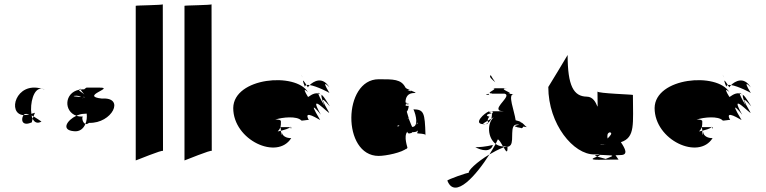

<svg xmlns="http://www.w3.org/2000/svg" viewBox="-20 -759 3568 894"><path d="M89.1 -223C75.1 -199 85.1 -169 129.1 -190C128.1 -190 129.1 -197 132.1 -206C130.1 -210 128.1 -216 127.1 -221C130.1 -220 133.1 -219 136.1 -217C139.1 -226 142.1 -233 143.1 -234C137.1 -232 131.1 -231 126.1 -229C119.1 -277 136.1 -350 174.1 -346C53.1 -381 12.1 -229 89.1 -223ZM89.1 -223C95.1 -230 104.1 -230 116.1 -226C105.1 -224 96.1 -223 89.1 -223ZM132.1 -206C140.1 -189 154.1 -182 173.1 -193C161.1 -201 148.1 -210 136.1 -217C135.1 -214 133.1 -209 132.1 -206ZM174.1 -346C179.1 -345 184.1 -343 189.1 -341C184.1 -344 179.1 -346 174.1 -346Z M324.7 -148C350.7 -145 368.7 -160 377.7 -182C363.7 -187 359.7 -215 366.7 -216C354.7 -216 344.7 -217 335.7 -220C346.7 -225 358.7 -229 370.7 -229C376.7 -229 381.7 -230 383.7 -230C385.7 -213 383.7 -196 377.7 -182C382.7 -180 387.7 -182 394.7 -187C501.7 -183 564.7 -308 454.7 -300C348.7 -311 515.7 -351 444.7 -351H382.7C378.7 -349 375.7 -346 371.7 -343C365.7 -343 360.7 -343 355.7 -342C357.7 -336 366.7 -328 372.7 -319C363.7 -328 347.7 -335 347.7 -341C279.7 -327 275.7 -241 335.7 -220C292.7 -200 261.7 -153 324.7 -148ZM329.7 -313C340.7 -314 350.7 -312 357.7 -307C336.7 -309 310.7 -311 329.7 -313ZM347.7 -341C350.7 -342 352.7 -342 355.7 -342C355.7 -344 354.7 -345 354.7 -346C349.7 -344 347.7 -343 347.7 -341ZM362.7 -303 365.7 -300C363.7 -301 362.7 -302 362.7 -303ZM364.7 -307C367.7 -308 371.7 -309 376.7 -306C374.7 -306 370.7 -307 364.7 -307Z M612 -12C612 -11 739 -64 739 -56L738 -739C738 -735 612 -734 612 -732Z M839 -12C839 -11 966 -64 966 -56L965 -739C965 -735 839 -734 839 -732Z M1066 -256C1066 -106 1272 -12 1336 -116C1314 -115 1293 -126 1292 -145C1288 -120 1289 -130 1288 -150C1281 -148 1275 -148 1273 -147C1279 -153 1283 -159 1286 -167H1331C1325 -160 1303 -154 1288 -150C1288 -155 1287 -161 1286 -167C1288 -175 1288 -184 1288 -194C1288 -201 1275 -203 1261 -202C1297 -214 1362 -219 1382 -199C1382 -194 1415 -203 1418 -200C1388 -254 1468 -200 1471 -200C1402 -314 1474 -225 1474 -225C1409 -339 1510 -228 1513 -234C1445 -350 1516 -262 1516 -264C1491 -305 1481 -317 1478 -316C1477 -317 1474 -318 1473 -319L1477 -315C1474 -309 1490 -268 1490 -268C1470 -301 1463 -318 1462 -324C1466 -323 1469 -321 1473 -319C1466 -326 1461 -330 1462 -324C1437 -329 1416 -305 1414 -308C1380 -363 1414 -330 1414 -330C1358 -424 1068 -399 1066 -256ZM1331 -167H1333C1333 -168 1332 -170 1332 -170C1332 -169 1332 -168 1331 -167ZM1336 -167C1336 -167 1333 -167 1333 -167C1333 -163 1334 -159 1336 -161ZM1382 -412C1384 -408 1387 -401 1392 -394C1392 -394 1387 -402 1382 -412ZM1400 -355C1400 -359 1403 -362 1407 -363C1382 -403 1391 -376 1400 -355ZM1407 -363C1409 -360 1411 -356 1414 -352C1414 -353 1416 -357 1422 -363C1416 -364 1411 -364 1407 -363ZM1422 -363C1455 -358 1513 -328 1514 -326C1470 -398 1512 -355 1514 -352C1481 -406 1440 -380 1422 -363Z M1743.1 -33C1776.6 -33 1853.7 -48.5 1876.1 -70C1869.1 -63 1870.1 -64 1873.1 -66C1872.1 -64 1872.1 -63 1877.1 -68C1876.1 -68 1874.1 -67 1873.1 -66C1874.5 -67.4 1875.8 -69.6 1877.1 -71C1879.1 -69 1857.1 -125 1877.1 -146C1877.1 -146 1876.1 -131 1897.1 -141C1897.1 -141 1890.1 -133 1902.1 -145C1902.1 -145 1905.1 -141 1905.1 -144C1911.1 -144 1921.1 -145 1923.1 -150C1923.1 -150 1925.1 -151 1925.1 -151C1925.1 -148 1925.1 -144 1923.1 -143V-138H1924.1C1934.1 -138 1956.1 -135 1961.1 -132C1958.1 -234 1954.1 -249 1905.1 -250C1918.1 -222 1929.1 -168 1899.1 -168C1899.1 -168 1891.1 -185 1883.1 -207C1882.1 -206 1879.1 -205 1877.1 -204C1878.1 -206 1880.1 -207 1883.1 -209C1880.1 -218 1877.1 -228 1874.1 -239C1880.1 -246 1882.1 -256 1883.1 -266H1879.1C1871.1 -266 1868.1 -266 1868.1 -271C1869.1 -272 1871.1 -273 1873.1 -275L1881.1 -272V-278C1880.1 -277 1876.1 -276 1874.1 -275C1874.1 -276 1869.1 -282 1873.1 -282H1868.1C1868.1 -307 1879.1 -326 1909.1 -326C1923.1 -326 1909.1 -331 1894.1 -337C1894.1 -336 1894.1 -335 1892.1 -334C1889.1 -336 1882.1 -338 1877.1 -340H1888.1C1879.1 -344 1871.1 -347 1868.1 -351C1848.1 -391 1811.1 -390 1743.1 -390C1576.1 -390 1571.1 -33 1743.1 -33ZM1831.1 -172C1829.1 -174 1833.1 -175 1840.1 -176C1835.1 -170 1831.1 -167 1831.1 -172ZM1883.1 -207C1885.1 -208 1886.1 -209 1885.1 -210C1884.1 -210 1884.1 -209 1883.1 -209ZM1888.1 -340 1894.1 -337C1894.1 -338 1892.1 -340 1888.1 -340ZM1919.1 -179C1919.1 -181 1921.1 -184 1923.1 -188C1924.1 -187 1923.1 -187 1923.1 -186L1925.1 -188C1926.1 -186 1921.1 -181 1919.1 -179ZM1961.1 -129C1963.1 -130 1963.1 -131 1961.1 -132Z M2063 82C2098 173 2199 55 2259 -40C2200 -5 2157 37 2163 46C2161 42 2061 78 2063 82ZM2193 -74C2221 -58 2265 -48 2275 -84C2242 -76 2211 -73 2193 -74ZM2229 -181C2229 -184 2239 -190 2251 -197C2251 -193 2252 -190 2252 -187C2259 -192 2264 -198 2267 -206C2262 -203 2256 -200 2251 -197C2251 -202 2252 -209 2259 -216C2254 -216 2234 -223 2261 -230C2283 -232 2250 -235 2260 -240H2256C2236 -233 2182 -183 2229 -181ZM2242 -181C2238 -180 2229 -179 2229 -181C2229 -181 2242 -181 2242 -181ZM2242 -181C2250 -181 2252 -184 2252 -187C2249 -185 2246 -182 2242 -181ZM2245 -321C2245 -321 2235 -320 2259 -316C2259 -317 2250 -320 2258 -322C2252 -322 2245 -321 2245 -321ZM2259 -241C2258 -241 2257 -240 2256 -240C2256 -240 2254 -241 2259 -241ZM2267 -323C2264 -323 2261 -322 2258 -322C2260 -322 2263 -323 2267 -323ZM2259 -40C2279 -52 2302 -64 2325 -73C2324 -74 2323 -75 2322 -77C2328 -77 2335 -78 2342 -79C2336 -77 2331 -75 2325 -73C2336 -54 2344 -41 2343 -76C2350.7 -76 2353.4 -79.4 2358 -84C2374 -108 2352 -177 2385 -179C2424 -180 2355 -174 2385 -168C2385 -166 2408 -164 2407 -162C2411 -162 2414 -164 2417 -169.9C2417 -168.9 2431.1 -168 2433 -167C2424 -172 2415 -188 2405 -189C2405 -193 2393 -196 2381 -199C2375 -243 2343 -320 2371 -320C2367 -321 2355 -322 2345 -323C2384 -323 2286 -348 2345 -348H2271C2310 -348 2232 -324 2271 -324V-323H2329C2365.2 -314.4 2281.1 -260.5 2305.1 -245.1C2304.6 -243 2319.4 -241.1 2326 -241H2263C2280 -241 2275 -235 2271 -230C2270 -220 2270 -213 2267 -206C2271 -208 2275 -211 2279 -213C2247 -186 2250 -117 2288 -89C2292 -97 2295 -104 2298 -110C2304 -109 2314 -92 2322 -77C2308 -78 2297 -82 2288 -89C2280 -74 2270 -58 2259 -40ZM2263 -241C2276 -240 2266 -240 2260 -240C2261 -240 2262 -241 2263 -241ZM2265 -409C2255 -402 2270 -390 2286 -376C2278 -388 2269 -401 2265 -409Z M2533 -354C2533 -180 2651 -39 2747 -40C2763 -40 2770 -40 2772 -38C2745 -37 2748 -34 2761 -30C2744 -23 2719 -15 2768 -15C2784 -15 2840 -16 2840 -16H2860C2857 -22 2850 -29 2846 -36C2854 -36 2869 -37 2869 -37C2907 -37 2891 -67 2871 -97C2939 -119 2927 -182 2927 -317C2927 -319 2762 -324 2762 -333C2762 -189 2773 -309 2712 -309C2651 -310 2623 -359 2623 -503C2623 -503 2534 -354 2533 -354ZM2761 -30C2769 -33 2774 -36 2772 -38H2773C2781 -37 2810 -37 2812 -36C2852 -36 2818 -27 2800 -19C2787 -23 2771 -27 2761 -30ZM2794 -86C2794 -86 2781 -85 2802 -86C2802 -86 2776 -84 2775 -84C2775 -84 2774 -86 2794 -86ZM2809 -114C2807 -128 2807 -140 2820 -143C2834 -139 2821 -127 2809 -114Z M3028 -256C3028 -106 3234 -12 3298 -116C3276 -115 3255 -126 3254 -145C3250 -120 3251 -130 3250 -150C3243 -148 3237 -148 3235 -147C3241 -153 3245 -159 3248 -167H3293C3287 -160 3265 -154 3250 -150C3250 -155 3249 -161 3248 -167C3250 -175 3250 -184 3250 -194C3250 -201 3237 -203 3223 -202C3259 -214 3324 -219 3344 -199C3344 -194 3377 -203 3380 -200C3350 -254 3430 -200 3433 -200C3364 -314 3436 -225 3436 -225C3371 -339 3472 -228 3475 -234C3407 -350 3478 -262 3478 -264C3453 -305 3443 -317 3440 -316C3439 -317 3436 -318 3435 -319L3439 -315C3436 -309 3452 -268 3452 -268C3432 -301 3425 -318 3424 -324C3428 -323 3431 -321 3435 -319C3428 -326 3423 -330 3424 -324C3399 -329 3378 -305 3376 -308C3342 -363 3376 -330 3376 -330C3320 -424 3030 -399 3028 -256ZM3293 -167H3295C3295 -168 3294 -170 3294 -170C3294 -169 3294 -168 3293 -167ZM3298 -167C3298 -167 3295 -167 3295 -167C3295 -163 3296 -159 3298 -161ZM3344 -412C3346 -408 3349 -401 3354 -394C3354 -394 3349 -402 3344 -412ZM3362 -355C3362 -359 3365 -362 3369 -363C3344 -403 3353 -376 3362 -355ZM3369 -363C3371 -360 3373 -356 3376 -352C3376 -353 3378 -357 3384 -363C3378 -364 3373 -364 3369 -363ZM3384 -363C3417 -358 3475 -328 3476 -326C3432 -398 3474 -355 3476 -352C3443 -406 3402 -380 3384 -363Z"/></svg>

Font: Getaway
Style: Regular
Weight: 400
Version: Version 0.1